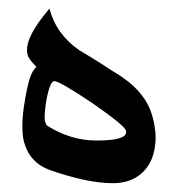

<svg xmlns="http://www.w3.org/2000/svg" viewBox="-20 -470 450 442"><path d="M270 -169.4Q266.1 -181.6 192.9 -232.4Q117.2 -283.2 105 -283.2Q99.6 -283.2 95 -271Q90.3 -258.8 87.4 -242.9Q84.5 -227.1 83.3 -211.7Q82 -196.3 84 -189.5Q85 -187 85.9 -185.1Q86.9 -183.1 87.9 -181.2Q112.8 -165 141.6 -155.8Q170.4 -146.5 203.1 -146.5Q275.9 -146.5 270 -169.4ZM331.5 -200.2Q340.3 -167.5 337.6 -139.6Q335 -111.8 323 -91.6Q311 -71.3 289.8 -59.8Q268.6 -48.3 239.7 -48.3Q181.2 -48.3 94.7 -78.6Q48.3 -95.2 35.2 -143.6Q31.2 -158.2 31.5 -182.4Q31.7 -206.5 37.1 -237.3Q42 -268.1 48.1 -288.1Q54.2 -308.1 64 -315.9Q44.9 -335 43.5 -344.2Q33.7 -379.9 93.8 -450.2Q102.1 -419.4 119.6 -395.5Q137.2 -371.6 163.1 -354Q166 -352.5 174.3 -347.4Q182.6 -342.3 193.4 -335.7Q204.1 -329.1 215.3 -322Q226.6 -314.9 235.8 -308.6Q245.6 -302.7 253.9 -297.4Q262.2 -292 261.7 -292Q316.9 -254.9 331.5 -200.2Z"/></svg>

Font: XB Khoramshahr
Style: Oblique
Weight: 400
Italic angle: 12°
Designer: Behnam
Foundry: Irmug
Version: Version 8.005 2009